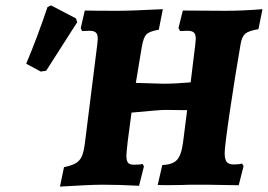

<svg xmlns="http://www.w3.org/2000/svg" viewBox="-20 -684 992 711"><path d="M952 -650 937 -576Q901 -570 888.5 -559.5Q876 -549 871 -521Q851 -406 831.5 -274Q812 -142 812 -118Q812 -94 819.5 -84.5Q827 -75 845 -75Q862 -75 877 -78Q878 -75 882 -69L864 2L745 0H702Q672 0 654 1Q637 1 613.5 1.5Q590 2 564 1L581 -73Q619 -74 635.5 -92Q652 -110 658 -158L673 -276L591 -277Q573 -277 467 -267L453 -161Q448 -116 448 -108Q448 -89 454 -81.5Q460 -74 476 -74Q498 -74 508 -77Q509 -75 510.5 -72.5Q512 -70 513 -68L495 4Q423 0 359 0Q314 0 202 7L217 -65Q247 -71 262 -80.5Q277 -90 284 -107.5Q291 -125 295 -159L340 -518Q342 -536 342 -540Q342 -557 335 -563.5Q328 -570 311 -570L284 -569L279 -580L294 -645Q329 -644 414 -644Q464 -644 583 -650L568 -574Q533 -568 522 -556.5Q511 -545 505 -510L483 -377L586 -374Q628 -374 686 -379L703 -518Q705 -536 705 -540Q705 -557 698 -563.5Q691 -570 675 -570L647 -569L641 -580L657 -645L814 -644Q878 -644 952 -650ZM151 -422 131 -419 77 -448Q118 -545 156 -658L169 -664L261 -616L266 -602Z"/></svg>

Font: Alegreya SC ExtraBold
Style: Italic
Weight: 800
Italic angle: -7°
Designer: Juan Pablo del Peral
Foundry: Huerta Tipografica
Version: Version 2.007; ttfautohint (v1.6)